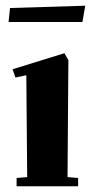

<svg xmlns="http://www.w3.org/2000/svg" viewBox="-20 -651 318 671"><path d="M38 -29 75 -32 72 -388 34 -380 24 -409 205 -465 219 -441 216 -32 253 -29V0H38ZM15 -623 278 -631 268 -574H10Z"/></svg>

Font: Rakkas
Style: Regular
Weight: 400
Designer: Zeynep Akay
Foundry: Zeynep Akay
Version: Version 2.000